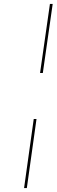

<svg xmlns="http://www.w3.org/2000/svg" viewBox="-20 -720 287 973"><path d="M116 233 165 -117H151L102 233ZM197 -350 247 -700H233L183 -350Z"/></svg>

Font: Josefin Slab Thin Thin
Style: Italic
Weight: 250
Italic angle: -12°
Version: Version 2.000